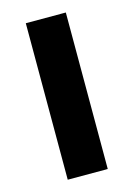

<svg xmlns="http://www.w3.org/2000/svg" viewBox="-88 -573 431 621"><g transform="rotate(-15 127.5 -262.0)"><path d="M61 0V-524H195V0Z"/></g></svg>

Font: YasnoRaleway
Style: Bold
Weight: 700
Designer: Matt McInerney, Pablo Impallari, Rodrigo Fuenzalida
Foundry: Matt McInerney, Pablo Impallari, Rodrigo Fuenzalida
Version: Version 4.026